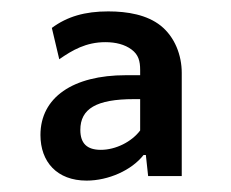

<svg xmlns="http://www.w3.org/2000/svg" viewBox="-20 -678 405 337"><path d="M299 -369V-550C299 -581 287 -613 262 -633C238 -652 204 -658 170 -658C129 -658 98 -649 71 -629L84 -574C107 -590 131 -604 165 -604C183 -604 199 -600 211 -591C223 -582 226 -571 226 -555V-546H201C108 -546 51 -507 51 -441C51 -394 80 -361 132 -361C170 -361 211 -379 232 -406H236L240 -369ZM157 -415C133 -415 121 -426 121 -450C121 -487 149 -504 215 -504H226V-449C211 -429 183 -415 157 -415Z"/></svg>

Font: Quattrocento Sans
Style: Bold
Weight: 700
Designer: Pablo Impallari
Foundry: Pablo Impallari, Igino Marini, Brenda Gallo
Version: Version 2.000